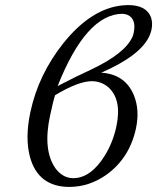

<svg xmlns="http://www.w3.org/2000/svg" viewBox="-20 -718 614 750"><path d="M502 -588.9Q513.7 -643.1 479 -659.7Q469.2 -663.6 458 -664.1Q316.4 -662.6 205.1 -381.8Q282.2 -421.9 335 -445.8Q469.2 -509.3 497.6 -574.7Q500.5 -582 502 -588.9ZM480.5 -698.2Q552.7 -698.2 570.3 -648.9Q577.1 -627.4 571.8 -602.1Q554.7 -520.5 410.6 -450.2Q393.6 -441.9 375.5 -434.1Q468.8 -428.2 502.9 -346.2Q526.4 -288.6 511.2 -216.8Q486.3 -100.6 395.5 -35.2Q329.1 11.7 251.5 12.2Q129.4 12.2 97.2 -104.5Q77.1 -178.7 98.6 -279.8Q129.9 -426.8 227.5 -549.3Q337.9 -687 462.4 -697.3Q472.2 -698.2 480.5 -698.2ZM175.3 -265.1Q147 -131.8 196.3 -61Q224.6 -22.5 265.6 -22Q334.5 -22 389.2 -109.9Q421.4 -162.1 434.6 -224.1Q457.5 -332 400.4 -379.4Q373.5 -400.9 337.4 -400.9Q284.7 -399.9 195.3 -346.2Q189 -329.1 175.3 -265.1Z"/></svg>

Font: Linux Biolinum Slanted O
Style: Slanted
Weight: 400
Designer: Philipp H. Poll
Foundry: Philipp H. Poll
Version: Version 1.0.4